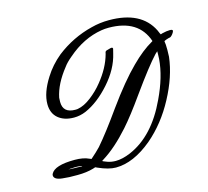

<svg xmlns="http://www.w3.org/2000/svg" viewBox="-106 -831 1066 984"><g transform="rotate(-15 427.5 -338.5)"><path d="M740 -547Q698 -671 540 -671Q520 -671 502 -668Q404 -652 319 -578Q290 -554 276 -534Q217 -460 203 -390Q202 -384 202 -368Q202 -309 267 -309Q278 -309 281 -310Q315 -316 352.5 -345Q390 -374 417 -408Q472 -475 491 -545Q492 -549 493 -554Q495 -561 507 -563Q511 -564 514 -565Q523 -568 528 -568Q535 -568 535 -561Q535 -559 529 -537Q511 -459 447 -387Q383 -315 314 -285Q283 -272 251 -272Q199 -272 167.5 -298.5Q136 -325 136 -374Q136 -434 183 -508Q216 -561 267 -603Q353 -670 458 -696Q503 -708 552 -708Q722 -708 779 -593Q789 -569 790 -569Q794 -570 799 -572Q823 -578 840 -578Q855 -578 855 -571Q855 -566 847 -555Q836 -541 829 -541Q826 -541 812.5 -536.5Q799 -532 799 -529Q802 -517 802 -483Q802 -457 801 -447Q789 -345 730 -235Q672 -126 585 -52Q485 31 392 31Q354 31 300 7L289 2L277 6Q240 17 192 17Q164 17 148.5 16.5Q133 16 111 13.5Q89 11 78.5 4Q68 -3 68 -14Q68 -18 70 -22Q90 -62 197 -62Q243 -62 272 -48L282 -44Q313 -71 334 -93Q387 -154 465 -264Q553 -386 622 -454Q682 -514 737 -545ZM749 -449Q750 -456 750 -476V-490L738 -479Q691 -429 600 -302Q532 -206 484 -152Q409 -68 341 -26L332 -20Q332 -18 357 -9Q377 -2 400 -2Q435 -2 478 -20Q610 -76 690 -248Q742 -357 749 -449ZM226 -20Q226 -25 186 -25Q181 -25 174 -24H166Q161 -24 158 -23H152Q162 -21 197 -21Q205 -21 213.5 -20.5Q222 -20 223 -20Z"/></g></svg>

Font: MathJax_Script
Style: Regular
Weight: 400
Version: Version 1.1